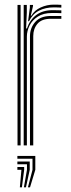

<svg xmlns="http://www.w3.org/2000/svg" viewBox="-20 -621 302 820"><path d="M81.2 0V-600H94.5V-568L91.5 -499.5H95Q107.8 -537 135.2 -557.2Q162.8 -577.5 204.2 -577.5Q214.5 -577.5 225 -577.2Q235.5 -577 242 -576.8V-564.8Q235 -565.2 223.9 -565.4Q212.8 -565.5 202 -565.5Q165.5 -565.5 141.6 -550.2Q117.8 -535 106.2 -511.9Q94.8 -488.8 94.8 -464.8V0ZM54.8 0V-600H68V0ZM108 0V-466Q108 -501.8 130.5 -527.2Q153 -552.8 197 -552.8Q208.5 -552.8 220 -552.8Q231.5 -552.8 242 -552.8V-540.8Q231.5 -540.8 219.9 -540.8Q208.2 -540.8 197 -540.8Q158 -540.8 140 -519.5Q122 -498.2 122 -466.8V0ZM100 -530.5 107.5 -588.2V-600H121V-595.5L111.5 -554.2H114Q127.5 -577.2 154 -589.2Q180.5 -601.2 209.2 -601.2Q216.2 -601.2 224.2 -601.1Q232.2 -601 242 -600.2V-588.5Q233.5 -589 225.6 -589.2Q217.8 -589.5 210 -589.5Q174 -589.5 146.8 -575.6Q119.5 -561.8 104 -530.5ZM99.2 179.2 118.8 104.2V56.8H54.2V45H130.8V104.2L108.2 179.2ZM64.8 179.2 71.5 104.2H54.2V92.2H83.2V104.2L73.5 179.2ZM82 179.2 95.2 104.2V80.5H54.2V68.8H107V104.2L90.8 179.2Z"/></svg>

Font: Big Shoulders Inline Display Thin
Style: Regular
Weight: 400
Version: Version 2.002